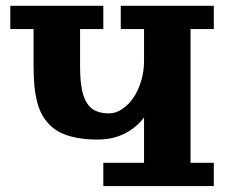

<svg xmlns="http://www.w3.org/2000/svg" viewBox="-20 -625 768 645"><path d="M385.7 -605.5H698.2V-527.3H620.1V-78.1H698.2V0H327.1V-78.1H463.9V-230.5Q437.3 -195.3 397.9 -175.8Q358.6 -156.2 307.6 -156.2Q270.3 -156.2 240.4 -161.7Q210.4 -167.2 188.1 -177.2Q165.8 -187.3 149.3 -203.2Q132.8 -219.2 121.9 -238.5Q111.1 -257.8 104.6 -283.7Q98.1 -309.6 95.5 -337.5Q92.8 -365.5 92.8 -400.4V-527.3H14.6V-605.5H327.1V-527.3H249V-400.4Q249 -341.8 259.4 -307.6Q269.8 -273.4 290.8 -258.8Q311.8 -244.1 346.7 -244.1Q368.4 -244.1 389.6 -258.1Q410.9 -272 427.2 -295.3Q443.6 -318.6 453.7 -351.4Q463.9 -384.3 463.9 -419.9V-527.3H385.7Z"/></svg>

Font: Orelega One
Style: Regular
Weight: 400
Version: Version 1.1 ; ttfautohint (v1.8.3)